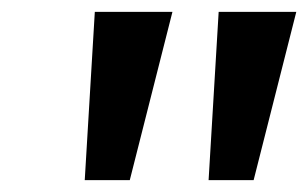

<svg xmlns="http://www.w3.org/2000/svg" viewBox="-20 -725 520 324"><path d="M123 -421 140 -705H271L199 -421ZM332 -421 349 -705H480L408 -421Z"/></svg>

Font: Nunito Sans 7pt SemiExpanded SemiBold
Style: Italic
Weight: 600
Width: 6
Italic angle: -9°
Designer: Vernon Adams
Foundry: Vernon Adams
Version: Version 3.101;gftools[0.9.27]